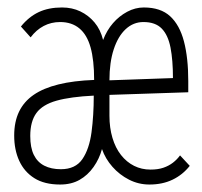

<svg xmlns="http://www.w3.org/2000/svg" viewBox="-20 -484 540 514"><path d="M141 10Q99 10 72 -7Q45 -24 31.5 -53.5Q18 -83 18 -121Q18 -158 31 -185Q44 -212 70 -230Q96 -248 136.5 -258Q177 -268 232 -270Q232 -323 222.5 -357Q213 -391 192.5 -408Q172 -425 141 -425Q117 -425 97 -414.5Q77 -404 62 -384L36 -413Q57 -439 83.5 -451.5Q110 -464 146 -464Q173 -464 195 -453.5Q217 -443 233 -424Q249 -405 256 -377Q266 -403 282.5 -422Q299 -441 320.5 -452.5Q342 -464 365 -464Q410 -464 435.5 -440.5Q461 -417 472.5 -373Q484 -329 484 -267V-237L273 -230V-174Q273 -142 281 -115Q289 -88 304 -69Q319 -50 339 -40Q359 -30 383 -30Q403 -30 417.5 -35Q432 -40 443 -48.5Q454 -57 462 -68L488 -40Q469 -16 442 -3Q415 10 380 10Q351 10 325.5 -3Q300 -16 281 -37.5Q262 -59 253 -85Q246 -59 230.5 -37Q215 -15 193 -2.5Q171 10 141 10ZM143 -31Q182 -31 200.5 -58Q219 -85 225 -130Q231 -175 231 -228Q169 -225 131.5 -214.5Q94 -204 77.5 -181.5Q61 -159 61 -120Q61 -89 70.5 -69.5Q80 -50 98.5 -40.5Q117 -31 143 -31ZM273 -269 443 -275Q443 -323 436.5 -356.5Q430 -390 413 -407.5Q396 -425 364 -425Q337 -425 316.5 -406Q296 -387 284.5 -352Q273 -317 273 -269Z"/></svg>

Font: Inconsolata Light
Style: Regular
Weight: 300
Designer: Raph Levien, Cyreal, Brenton Simpson
Foundry: Raph Levien, Cyreal, Google
Version: Version 3.001